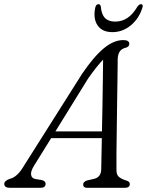

<svg xmlns="http://www.w3.org/2000/svg" viewBox="-48 -900 703 920"><path d="M114.5 -105Q98.5 -79 101 -62.5Q103.5 -46 120.5 -42.5L153 -37Q170.5 -32.5 170.5 -19Q170.5 0 145 0H0Q-27.5 0 -27.5 -19Q-27.5 -34 0 -43.5Q35 -51.5 66 -104.5L344.5 -545Q401 -628.5 449 -668.2Q497 -708 542.5 -708Q571.5 -708 571.5 -690Q571.5 -675.5 553.5 -671Q516.5 -662.5 516 -615.5Q516 -583 515 -528.2Q514 -473.5 513.2 -409Q512.5 -344.5 511.5 -280.8Q510.5 -217 510 -165Q509.5 -113 510 -84.5Q510 -62.5 522 -52.2Q534 -42 558.5 -34.5Q574 -30 574 -18Q574 0 549.5 0H369.5Q350.5 0 350.5 -16Q350.5 -28.5 368 -35L404.5 -43.5Q435.5 -51.5 437 -87.5Q437.5 -111 438.2 -150.5Q439 -190 440 -238H197ZM374 -523.5 217.5 -270.5H440.5Q442 -330.5 443 -394.2Q444 -458 444.8 -515.5Q445.5 -573 446 -614Q432.5 -600.5 414.5 -578Q396.5 -555.5 374 -523.5ZM504 -796.5Q536 -796.5 562.2 -813.8Q588.5 -831 611 -869Q619.5 -880 627 -880Q639.5 -880 634.5 -863.5Q618 -811 578.8 -778.5Q539.5 -746 490.5 -746Q441.5 -746 419.5 -778.5Q397.5 -811 408.5 -863.5Q412 -880 424.5 -880Q432.5 -880 435 -869Q438 -831 455 -813.8Q472 -796.5 504 -796.5Z"/></svg>

Font: Fraunces 9pt Soft Light
Style: Italic
Weight: 300
Italic angle: -16°
Version: Version 1.000;[0bf87f6ff]